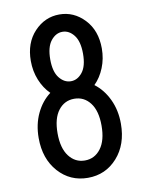

<svg xmlns="http://www.w3.org/2000/svg" viewBox="-89 -860 715 932"><g transform="rotate(-10 268.5 -393.5)"><path d="M65.9 -222.2Q65.9 -289.1 91.3 -342.8Q116.7 -396.5 159.7 -428.7Q128.9 -459 111.1 -502.9Q93.3 -546.9 93.3 -597.2Q93.3 -686 145 -741Q196.8 -795.9 268.6 -795.9Q339.8 -795.9 391.6 -741.2Q443.4 -686.5 443.4 -597.7Q443.4 -547.4 425.5 -503.2Q407.7 -459 377 -428.7Q419.9 -396.5 445.6 -342.5Q471.2 -288.6 471.2 -222.2Q471.2 -119.6 413.6 -55.2Q356 9.3 268.6 9.3Q181.2 9.3 123.5 -55.2Q65.9 -119.6 65.9 -222.2ZM211.7 -497.1Q235.8 -466.8 268.6 -466.8Q301.3 -466.8 325.2 -497.1Q349.1 -527.3 349.1 -588.4Q349.1 -649.4 325.2 -679.9Q301.3 -710.4 268.6 -710.4Q235.8 -710.4 211.7 -679.9Q187.5 -649.4 187.5 -588.4Q187.5 -527.3 211.7 -497.1ZM268.6 -76.2Q316.9 -76.2 346.9 -116Q377 -155.8 377 -229Q377 -302.2 346.9 -341.3Q316.9 -380.4 268.6 -380.4Q220.2 -380.4 190.2 -341.3Q160.2 -302.2 160.2 -229Q160.2 -155.8 190.4 -116Q220.7 -76.2 268.6 -76.2Z"/></g></svg>

Font: Voltaire
Style: Regular
Weight: 400
Designer: Yvonne Schttler
Foundry: Yvonne Schttler
Version: Version 1.003